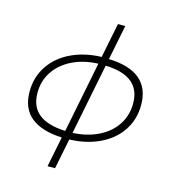

<svg xmlns="http://www.w3.org/2000/svg" viewBox="-124 -784 952 1063"><g transform="rotate(15 352.0 -252.5)"><path d="M325 4 290 178H247L282 4Q165 -1 104.5 -50.5Q44 -100 44 -196Q44 -278 86.5 -342.5Q129 -407 205.5 -444Q282 -481 380 -484L420 -683H462L422 -483Q660 -475 660 -283Q660 -201 618 -137Q576 -73 499.5 -36Q423 1 325 4ZM615 -280Q615 -437 414 -443L333 -36Q416 -40 480.5 -72Q545 -104 580 -158Q615 -212 615 -280ZM291 -36 372 -443Q288 -440 223.5 -408Q159 -376 123.5 -322.5Q88 -269 88 -201Q88 -121 139 -80.5Q190 -40 291 -36Z"/></g></svg>

Font: Montserrat Ace
Style: Light Italic
Weight: 300
Italic angle: -11.3°
Designer: Julieta Ulanovsky
Foundry: Julieta Ulanovsky
Version: Version 1